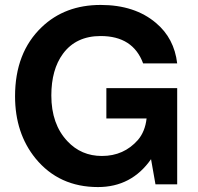

<svg xmlns="http://www.w3.org/2000/svg" viewBox="-20 -747 804 778"><path d="M698 -390V0H610L592 -102Q513 11 377 11Q219 11 124 -105Q41 -207 41 -357Q41 -534 149 -637Q243 -727 388 -727Q526 -727 612 -654Q686 -592 698 -490H560Q519 -601 388 -601Q288 -601 235 -529Q188 -465 188 -360Q188 -244 253 -175Q309 -115 393 -115Q482 -115 539 -180Q568 -214 574 -267H411V-390Z"/></svg>

Font: Almarai Bold
Style: Regular
Weight: 700
Designer: Boutros International 2019
Foundry: Created by Boutros International 2019
Version: Version 1.10